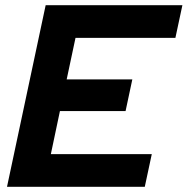

<svg xmlns="http://www.w3.org/2000/svg" viewBox="-20 -720 723 740"><path d="M7 0 156 -700H683L656 -574H271L237 -414H490L464 -292H211L176 -126H565L538 0Z"/></svg>

Font: Red Hat Display
Style: Bold Italic
Weight: 700
Italic angle: -12°
Designer: Pentagram / MCKL
Foundry: Pentagram / MCKL
Version: Version 1.003; Red Hat Display Bold Italic